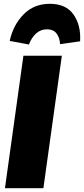

<svg xmlns="http://www.w3.org/2000/svg" viewBox="-20 -989 442 1009"><path d="M305 -696 208 0H6L103 -696ZM31 -774Q49 -857 103.5 -913Q158 -969 242 -969Q327 -969 366.5 -912.5Q406 -856 401 -772L296 -757Q293 -794 276 -814.5Q259 -835 227 -835Q194 -835 170 -813.5Q146 -792 132 -755Z"/></svg>

Font: Fira Sans Black
Style: Italic
Weight: 900
Italic angle: -8°
Designer: Carrois Corporate & Edenspiekermann AG
Foundry: Carrois Corporate GbR & Edenspiekermann AG
Version: Version 4.203